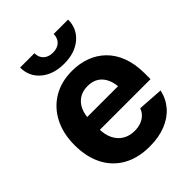

<svg xmlns="http://www.w3.org/2000/svg" viewBox="-217 -870 996 996"><g transform="rotate(-45 281.5 -372.0)"><path d="M292.8 10.5Q208.9 10.5 148 -23.6Q87.1 -57.7 54.6 -120.8Q22.1 -183.9 22.1 -270.3Q22.1 -354.6 54.5 -418.1Q87 -481.6 146.2 -517.2Q205.4 -552.7 285.5 -552.7Q339.7 -552.7 386.6 -535.5Q433.4 -518.3 468.6 -483.7Q503.7 -449.2 523.3 -397.3Q543 -345.3 543 -275.6V-234.2H82.2V-327.5H469.7L399.2 -303.1Q399.2 -344.9 386.5 -375.5Q373.8 -406.2 348.8 -423.1Q323.8 -440 286.7 -440Q249.6 -440 223.8 -423Q198 -406 184.6 -376.5Q171.1 -347.1 171.1 -309V-243Q171.1 -198.8 186.6 -167.3Q202.1 -135.7 230.1 -118.9Q258.1 -102.1 295.1 -102.1Q320.2 -102.1 340.8 -109.3Q361.3 -116.5 376.2 -130.7Q391 -144.8 398.6 -165.2L538.3 -155.9Q527.6 -105.5 495.3 -68Q462.9 -30.6 411.6 -10Q360.3 10.5 292.8 10.5ZM283 -607Q204.7 -607 155.9 -648Q107 -689 107 -755.1H212.1Q212.1 -724.8 231.2 -706.8Q250.2 -688.9 283 -688.9Q315.2 -688.9 334.3 -706.8Q353.3 -724.8 353.3 -755.1H459Q459 -689 410.3 -648Q361.6 -607 283 -607Z"/></g></svg>

Font: Inter Tight
Style: Regular
Weight: 400
Designer: Rasmus Andersson
Foundry: rsms
Version: Version 3.002